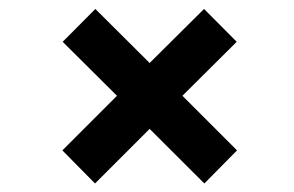

<svg xmlns="http://www.w3.org/2000/svg" viewBox="-20 -463 667 435"><path d="M517 -122.3 443 -47.3 319 -171 195.3 -47.3 121.3 -122.3 245 -246 122 -368.3 196 -442.7 319 -320.3 442.3 -442.7 516.3 -368.3 393.3 -246Z"/></svg>

Font: Nata Sans
Style: Regular
Weight: 400
Designer: Daniel Uzquiano Cruz
Version: Version 1.001